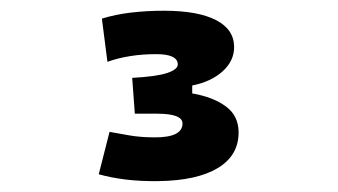

<svg xmlns="http://www.w3.org/2000/svg" viewBox="-20 -723 626 356"><path d="M274.4 -387.2Q241.2 -386.7 213.1 -390.1Q185.1 -393.6 163.1 -399.9L183.1 -478.5Q199.2 -475.6 220.2 -471.9Q241.2 -468.3 267.6 -468.3Q318.4 -468.3 318.4 -494.1Q318.4 -512.2 271 -512.2H230L225.1 -578.6Q270 -581.1 289.8 -587.6Q309.6 -594.2 309.6 -603.5Q309.6 -622.6 269.5 -622.6Q219.2 -622.6 179.2 -608.4L168.9 -688.5Q194.3 -696.3 223.1 -699.7Q252 -703.1 284.2 -703.1Q346.7 -703.1 380.4 -685.8Q414.1 -668.5 414.1 -635.7Q414.1 -609.9 392.6 -590.6Q371.1 -571.3 336.4 -564.5V-549.8Q375.5 -543 398.9 -525.6Q422.4 -508.3 422.4 -477.5Q422.4 -434.6 383.8 -411.4Q345.2 -388.2 274.4 -387.2Z"/></svg>

Font: CaskaydiaCove NFP SemiBold
Style: Regular
Weight: 600
Designer: Aaron Bell
Foundry: Saja Typeworks
Version: Version 2111.001; VTT 6.35;Nerd Fonts 3.1.1